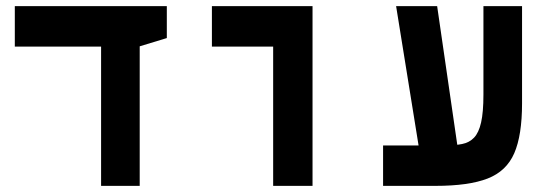

<svg xmlns="http://www.w3.org/2000/svg" viewBox="-20 -606 1798 626"><path d="M309.6 0V-585.9H435.5V0ZM28.3 -454.1V-585.9H523.9V-481.9L432.6 -454.1Z M870.6 0V-585.9H999V0ZM670.9 -454.1V-585.9H998V-454.1Z M1229 0V-131.8H1432.1Q1463.4 -131.8 1486.8 -136.5Q1510.3 -141.1 1525.6 -157.2Q1541 -173.3 1548.6 -206.8Q1556.2 -240.2 1556.2 -297.9V-585.9H1682.1V-269Q1682.1 -165 1656.7 -106.4Q1631.3 -47.9 1569.8 -23.9Q1508.3 0 1399.9 0Q1356.9 0 1314.5 0Q1272 0 1229 0ZM1359.9 -37.6 1271.5 -585.9H1405.3L1484.9 -37.6Z"/></svg>

Font: Cascadia Mono
Style: Regular
Weight: 400
Monospace: yes
Designer: Aaron Bell
Foundry: Saja Typeworks
Version: Version 2404.023